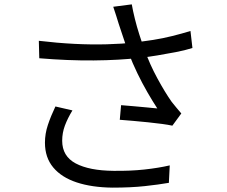

<svg xmlns="http://www.w3.org/2000/svg" viewBox="-20 -818 1040 880"><path d="M524 -709Q519 -725 512.5 -746Q506 -767 499 -787L584 -798Q589 -769 598 -732.5Q607 -696 619 -658.5Q631 -621 643 -589Q666 -524 701 -459.5Q736 -395 767 -351Q778 -337 789 -324Q800 -311 811 -298L770 -242Q752 -246 722.5 -250Q693 -254 658.5 -257.5Q624 -261 590 -264Q556 -267 529 -269L535 -336Q563 -334 594.5 -331Q626 -328 654.5 -325.5Q683 -323 701 -321Q680 -353 656 -394.5Q632 -436 609.5 -482.5Q587 -529 570 -574Q554 -618 543 -652Q532 -686 524 -709ZM158 -631Q242 -621 320.5 -617Q399 -613 469.5 -615Q540 -617 597 -623Q637 -628 681.5 -635Q726 -642 770 -653Q814 -664 853 -676L862 -598Q827 -587 785 -579Q743 -571 701 -564Q659 -557 622 -553Q527 -542 409.5 -541Q292 -540 160 -551ZM312 -312Q290 -276 277.5 -242.5Q265 -209 265 -173Q265 -102 327 -69Q389 -36 500 -35Q577 -34 641.5 -41Q706 -48 758 -60L754 20Q708 28 644 35Q580 42 496 42Q401 41 331.5 18Q262 -5 224 -50.5Q186 -96 186 -164Q186 -205 199.5 -245.5Q213 -286 234 -330Z"/></svg>

Font: Noto Sans SC Thin
Style: Regular
Weight: 400
Version: Version 2.004-H2;hotconv 1.0.118;makeotfexe 2.5.65603